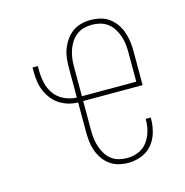

<svg xmlns="http://www.w3.org/2000/svg" viewBox="-85 -608 671 696"><g transform="rotate(-15 250.0 -260.0)"><path d="M314 8Q296 8 278 3.5Q260 -1 245.5 -11.5Q231 -22 220.5 -37Q210 -52 204 -69Q198 -86 196 -104Q194 -122 194 -140V-251Q175 -251 157 -256.5Q139 -262 124 -272Q109 -282 97.5 -297Q86 -312 79 -329Q72 -346 69.5 -364.5Q67 -383 67 -401V-416H87V-401Q87 -377 92 -353.5Q97 -330 111 -310.5Q125 -291 147.5 -280.5Q170 -270 194 -269V-380Q194 -398 196 -416Q198 -434 204.5 -451Q211 -468 221.5 -483Q232 -498 246.5 -508.5Q261 -519 279 -523.5Q297 -528 315 -528Q333 -528 351 -523.5Q369 -519 383.5 -508.5Q398 -498 408.5 -483Q419 -468 425 -451Q431 -434 433.5 -416Q436 -398 436 -380V-251H213V-140Q213 -124 215 -108.5Q217 -93 222 -78.5Q227 -64 235 -50.5Q243 -37 255.5 -27.5Q268 -18 283 -14Q298 -10 314 -10Q336 -10 356.5 -18.5Q377 -27 390 -44.5Q403 -62 409 -83Q415 -104 415 -126V-130H434V-125Q434 -100 427 -75Q420 -50 404 -30.5Q388 -11 363.5 -1.5Q339 8 314 8ZM213 -269H417V-380Q417 -396 415 -411.5Q413 -427 408 -441.5Q403 -456 394.5 -469.5Q386 -483 373.5 -492.5Q361 -502 345.5 -506Q330 -510 315 -510Q299 -510 284 -506Q269 -502 256.5 -492.5Q244 -483 235.5 -469.5Q227 -456 222 -441.5Q217 -427 215 -411.5Q213 -396 213 -380Z"/></g></svg>

Font: Iosevka Term Curly Thin
Style: Regular
Weight: 100
Designer: Belleve Invis
Foundry: Belleve Invis
Version: Version 32.3.0